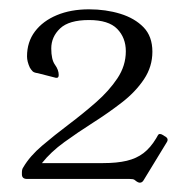

<svg xmlns="http://www.w3.org/2000/svg" viewBox="-20 -732 402 412"><path d="M333 -440Q343 -435 338 -427L288 -345Q285 -340 280 -340Q276 -340 270 -345Q268 -347 265 -347.5Q262 -348 258 -348H38Q27 -348 27 -358V-362Q27 -369 30 -373Q44 -397 70.5 -419.5Q97 -442 127.5 -465Q158 -488 186 -512.5Q214 -537 232 -564Q250 -591 250 -622Q250 -651 231.5 -670Q213 -689 171 -689Q128 -689 109 -671Q90 -653 90 -628Q90 -604 98 -593Q106 -582 106 -571Q106 -564 100 -565L61 -575Q53 -576 50 -579Q47 -582 44 -587Q38 -600 38 -611Q38 -642 55 -664.5Q72 -687 102 -699.5Q132 -712 171 -712Q207 -712 238 -702.5Q269 -693 288 -673.5Q307 -654 307 -621Q307 -589 289 -562Q271 -535 242 -512.5Q213 -490 180 -469Q147 -448 118 -427Q89 -406 70 -382H201Q231 -382 252 -387Q273 -392 288 -403.5Q303 -415 315 -435L319 -442Q322 -447 330 -442Z"/></svg>

Font: Young Serif Light
Style: Regular
Weight: 300
Designer: Bastien Sozeau
Foundry: NBR — Bastien Sozeau
Version: Version 5.001